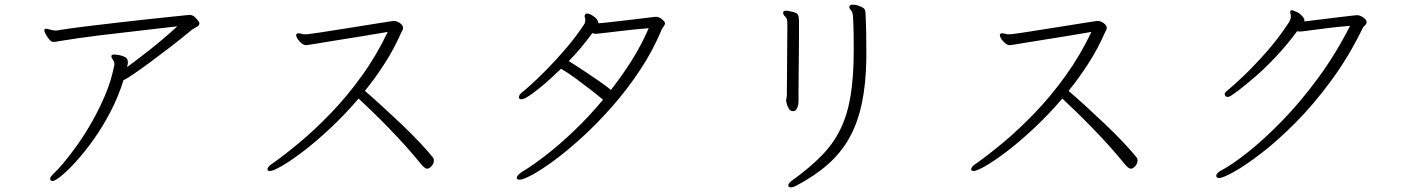

<svg xmlns="http://www.w3.org/2000/svg" viewBox="-20 -738 6060 824"><path d="M794 -674H792Q774 -672 728.5 -667.5Q683 -663 619.5 -656Q556 -649 485.5 -641Q415 -633 346 -624.5Q277 -616 222 -607H218Q211 -607 203 -609Q195 -611 187 -613Q181 -615 179 -615Q170 -615 170 -606Q170 -603 176 -591.5Q182 -580 191 -569Q200 -558 209 -558Q216 -558 231 -561Q316 -575 409.5 -586.5Q503 -598 589.5 -607.5Q676 -617 741 -625Q682 -571 623 -524.5Q564 -478 525 -450Q529 -462 529 -471Q529 -487 516 -493.5Q503 -500 489 -502Q475 -504 472 -504Q460 -504 459 -500Q459 -499 458.5 -498.5Q458 -498 458 -497Q458 -490 464.5 -481.5Q471 -473 471 -462Q471 -461 470.5 -459.5Q470 -458 470 -456Q458 -394 432.5 -333Q407 -272 375.5 -216.5Q344 -161 311.5 -115.5Q279 -70 252 -38Q225 -6 210 7Q203 14 199 19.5Q195 25 195 30Q195 31 197 35Q200 39 205 39Q216 39 243 17Q270 -5 306.5 -45Q343 -85 381.5 -139Q420 -193 454 -258Q488 -323 510 -394Q522 -399 553 -420Q584 -441 626 -472Q668 -503 714 -538.5Q760 -574 802 -609Q807 -613 813 -616Q819 -619 823 -622Q836 -629 836 -638Q836 -640 834 -644Q830 -650 819 -662Q808 -674 794 -674Z M1671 -648H1667Q1645 -645 1605.5 -638.5Q1566 -632 1518.5 -624.5Q1471 -617 1426.5 -610Q1382 -603 1349.5 -598Q1317 -593 1307 -592Q1302 -591 1297 -591Q1292 -591 1288 -591H1282Q1278 -592 1272 -593.5Q1266 -595 1261 -595H1259Q1251 -594 1251 -587Q1251 -577 1265.5 -560.5Q1280 -544 1294 -544Q1295 -544 1317.5 -547.5Q1340 -551 1375.5 -557Q1411 -563 1452.5 -569.5Q1494 -576 1533.5 -582.5Q1573 -589 1602.5 -594Q1632 -599 1644 -601Q1596 -500 1532.5 -412Q1469 -324 1399.5 -252Q1330 -180 1264.5 -125.5Q1199 -71 1149 -36Q1128 -23 1128 -11Q1128 -8 1129 -7Q1132 -4 1138 -4Q1152 -4 1191 -26.5Q1230 -49 1283.5 -90Q1337 -131 1398.5 -188.5Q1460 -246 1519 -315Q1542 -294 1576 -261Q1610 -228 1647.5 -189.5Q1685 -151 1721 -111Q1757 -71 1785 -36Q1803 -14 1813 -14Q1822 -14 1832 -25Q1842 -36 1842 -49Q1842 -57 1839 -61Q1815 -91 1780 -128Q1745 -165 1704.5 -203.5Q1664 -242 1623 -279.5Q1582 -317 1546 -348Q1593 -406 1632.5 -468Q1672 -530 1700 -594Q1702 -599 1704 -602Q1706 -605 1707 -608Q1710 -613 1710 -617Q1710 -629 1697 -638.5Q1684 -648 1671 -648Z M2198 25V28Q2200 33 2211 33Q2226 33 2265.5 11.5Q2305 -10 2360.5 -51Q2416 -92 2479.5 -150Q2543 -208 2606.5 -280Q2670 -352 2726 -436Q2782 -520 2821 -614Q2823 -618 2826 -621.5Q2829 -625 2831 -629Q2834 -634 2834 -638Q2834 -644 2821.5 -655Q2809 -666 2795 -666Q2792 -666 2768.5 -663Q2745 -660 2711 -656Q2677 -652 2642 -648Q2607 -644 2581 -641Q2555 -638 2548 -638V-640Q2548 -643 2546 -647Q2542 -658 2526 -669Q2510 -680 2499 -680Q2496 -680 2495 -679Q2489 -675 2489 -669Q2489 -665 2491 -659Q2492 -656 2492 -651Q2492 -642 2488 -635Q2454 -583 2411 -532.5Q2368 -482 2327 -440.5Q2286 -399 2257 -373Q2228 -347 2222 -343Q2207 -331 2207 -321Q2207 -318 2208 -317Q2210 -312 2218 -312Q2228 -312 2248 -325Q2268 -338 2293 -358Q2318 -378 2343 -401Q2368 -424 2388 -443Q2417 -426 2450.5 -401.5Q2484 -377 2515.5 -352.5Q2547 -328 2568 -310Q2507 -237 2443.5 -176.5Q2380 -116 2323 -72Q2266 -28 2223 -2Q2209 7 2203.5 13.5Q2198 20 2198 25ZM2764 -617Q2733 -545 2691 -478.5Q2649 -412 2602 -352Q2585 -366 2559.5 -384Q2534 -402 2507 -420Q2480 -438 2457 -453Q2434 -468 2421 -476Q2447 -502 2472.5 -532.5Q2498 -563 2522 -596Q2528 -593 2537 -593Q2540 -593 2543 -593.5Q2546 -594 2550 -594Q2562 -595 2593.5 -599Q2625 -603 2670 -608Q2715 -613 2764 -617Z M3698 -482V-513Q3698 -550 3697.5 -591Q3697 -632 3695 -671Q3695 -687 3692 -695.5Q3689 -704 3671 -711Q3655 -718 3640 -718Q3628 -718 3626 -712Q3626 -711 3625.5 -710Q3625 -709 3625 -708Q3625 -701 3632.5 -693.5Q3640 -686 3641 -663Q3643 -629 3643.5 -593Q3644 -557 3644 -525Q3644 -410 3630.5 -327.5Q3617 -245 3586.5 -183Q3556 -121 3506 -70Q3456 -19 3383 34Q3363 47 3363 58Q3363 66 3374 66Q3384 66 3397 59Q3477 17 3533 -32.5Q3589 -82 3624.5 -145Q3660 -208 3678 -291Q3696 -374 3698 -482ZM3354 -306V-302Q3355 -298 3358 -288Q3361 -278 3367 -269.5Q3373 -261 3383 -261Q3388 -261 3390 -262Q3397 -264 3402 -276.5Q3407 -289 3407 -302Q3407 -309 3407 -342Q3407 -375 3407.5 -420Q3408 -465 3408.5 -510.5Q3409 -556 3409 -590Q3409 -624 3409 -633V-648Q3409 -663 3405.5 -672.5Q3402 -682 3386 -686Q3378 -688 3369 -690Q3360 -692 3353 -692Q3343 -692 3341 -686V-684Q3341 -674 3350 -666.5Q3359 -659 3359 -639Q3359 -635 3359 -612.5Q3359 -590 3358.5 -556.5Q3358 -523 3358 -486Q3358 -449 3357.5 -415.5Q3357 -382 3357 -359Q3357 -336 3357 -331Q3357 -325 3355.5 -318.5Q3354 -312 3354 -306Z M4691 -648H4687Q4665 -645 4625.5 -638.5Q4586 -632 4538.5 -624.5Q4491 -617 4446.5 -610Q4402 -603 4369.5 -598Q4337 -593 4327 -592Q4322 -591 4317 -591Q4312 -591 4308 -591H4302Q4298 -592 4292 -593.5Q4286 -595 4281 -595H4279Q4271 -594 4271 -587Q4271 -577 4285.5 -560.5Q4300 -544 4314 -544Q4315 -544 4337.5 -547.5Q4360 -551 4395.5 -557Q4431 -563 4472.5 -569.5Q4514 -576 4553.5 -582.5Q4593 -589 4622.5 -594Q4652 -599 4664 -601Q4616 -500 4552.5 -412Q4489 -324 4419.5 -252Q4350 -180 4284.5 -125.5Q4219 -71 4169 -36Q4148 -23 4148 -11Q4148 -8 4149 -7Q4152 -4 4158 -4Q4172 -4 4211 -26.5Q4250 -49 4303.5 -90Q4357 -131 4418.5 -188.5Q4480 -246 4539 -315Q4562 -294 4596 -261Q4630 -228 4667.5 -189.5Q4705 -151 4741 -111Q4777 -71 4805 -36Q4823 -14 4833 -14Q4842 -14 4852 -25Q4862 -36 4862 -49Q4862 -57 4859 -61Q4835 -91 4800 -128Q4765 -165 4724.5 -203.5Q4684 -242 4643 -279.5Q4602 -317 4566 -348Q4613 -406 4652.5 -468Q4692 -530 4720 -594Q4722 -599 4724 -602Q4726 -605 4727 -608Q4730 -613 4730 -617Q4730 -629 4717 -638.5Q4704 -648 4691 -648Z M5517 -687V-684Q5520 -675 5520 -668Q5520 -661 5517.5 -654.5Q5515 -648 5513 -644Q5468 -575 5416 -516Q5364 -457 5319 -414Q5274 -371 5248 -350Q5236 -341 5236 -335Q5236 -331 5239 -326Q5242 -322 5248 -322Q5256 -322 5267 -330Q5274 -334 5301.5 -355Q5329 -376 5370 -411.5Q5411 -447 5457 -496Q5503 -545 5547 -604Q5550 -603 5557 -603Q5561 -603 5565.5 -603Q5570 -603 5574 -604Q5605 -608 5631.5 -611.5Q5658 -615 5691 -619Q5724 -623 5774 -627Q5712 -505 5636 -402Q5560 -299 5482.5 -219.5Q5405 -140 5337 -86Q5269 -32 5224 -8Q5200 4 5200 16Q5200 20 5201 21Q5204 26 5212 26Q5228 26 5276.5 -1Q5325 -28 5394 -81Q5463 -134 5540.5 -212Q5618 -290 5693.5 -392.5Q5769 -495 5830 -621Q5832 -624 5834.5 -626Q5837 -628 5838 -629Q5845 -636 5845 -643Q5845 -654 5830 -663.5Q5815 -673 5804 -673Q5801 -673 5780 -670.5Q5759 -668 5729 -664.5Q5699 -661 5667.5 -657Q5636 -653 5611 -650Q5586 -647 5577 -646Q5578 -648 5578 -652Q5578 -657 5576 -659Q5569 -670 5560 -677.5Q5551 -685 5530 -693Q5529 -694 5525 -694Q5517 -694 5517 -687Z"/></svg>

Font: Klee One
Style: Regular
Weight: 400
Designer: Fontworks Inc.
Foundry: Fontworks Inc.
Version: Version 1.100